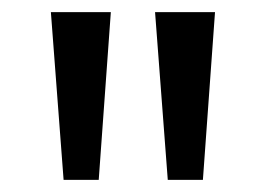

<svg xmlns="http://www.w3.org/2000/svg" viewBox="-20 -725 439 317"><path d="M85 -428 64 -705H163L143 -428ZM257 -428 236 -705H335L315 -428Z"/></svg>

Font: Nunito Sans 10pt
Style: Regular
Weight: 400
Designer: Vernon Adams
Foundry: Vernon Adams
Version: Version 3.101;gftools[0.9.27]